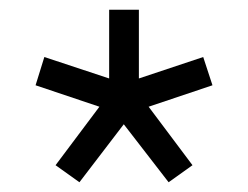

<svg xmlns="http://www.w3.org/2000/svg" viewBox="-20 -765 509 394"><path d="M234 -510 326 -391 375 -426 285 -546 416 -590 397 -648 265 -604V-745H204V-604L71 -648L53 -590L184 -546L94 -426L143 -391Z"/></svg>

Font: Plus Jakarta Sans Light
Style: Regular
Weight: 300
Designer: Gumpita Rahayu
Foundry: Tokotype
Version: Version 2.071;gftools[0.9.30]